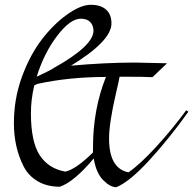

<svg xmlns="http://www.w3.org/2000/svg" viewBox="-20 -771 806 801"><path d="M445 -673Q445 -600 276 -497Q420 -510 543 -510Q548 -510 677 -507L616 -449Q590 -451 479 -451Q476 -434 463 -378Q435 -257 435 -193Q435 -68 516 -52Q565 -86 631.5 -158.5Q698 -231 757 -311L766 -305Q686 -193 603 -102.5Q520 -12 465 10Q440 10 410.5 -19.5Q381 -49 371 -110Q290 -13 230 8Q176 8 137 -15Q98 -38 78 -78Q38 -157 38 -257.5Q38 -358 71 -449Q104 -540 153.5 -605Q203 -670 260 -710.5Q317 -751 358.5 -751Q400 -751 422.5 -731Q445 -711 445 -673ZM368 -157Q368 -315 422 -450Q269 -450 136 -421Q131 -419 123 -415Q109 -356 109 -299Q109 -179 146 -123Q183 -67 253 -55Q297 -65 368 -135ZM133 -451Q200 -482 208 -490H209Q367 -579 370 -641Q370 -665 356.5 -679Q343 -693 317 -693Q273 -693 218.5 -621.5Q164 -550 133 -451Z"/></svg>

Font: Felipa
Style: Regular
Weight: 400
Designer: Javier Alcaraz
Foundry: Fontstage
Version: Version 1.001